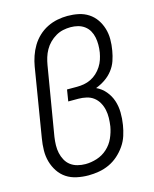

<svg xmlns="http://www.w3.org/2000/svg" viewBox="-113 -819 726 904"><g transform="rotate(-15 250.0 -367.5)"><path d="M206 8Q177 8 149 2Q121 -4 99 -18.5Q77 -33 62 -55.5Q47 -78 39.5 -104.5Q32 -131 32.5 -160Q33 -189 38 -218L93 -553Q97 -577 105.5 -602Q114 -627 127.5 -649.5Q141 -672 160.5 -690.5Q180 -709 204 -721Q228 -733 253.5 -738Q279 -743 303 -743Q331 -743 357 -737.5Q383 -732 404.5 -718Q426 -704 440.5 -683Q455 -662 462.5 -637Q470 -612 470 -585Q470 -558 465 -530Q461 -506 453 -482.5Q445 -459 429 -438.5Q413 -418 391.5 -403.5Q370 -389 346 -380Q372 -368 390.5 -346Q409 -324 418 -297Q427 -270 427.5 -239.5Q428 -209 423 -179Q419 -154 411 -129Q403 -104 387.5 -81.5Q372 -59 351.5 -41Q331 -23 307 -12Q283 -1 257 3.5Q231 8 206 8ZM206 -47Q233 -47 261.5 -56Q290 -65 312.5 -85.5Q335 -106 347 -133Q359 -160 364 -188Q367 -209 367.5 -229Q368 -249 364 -268Q360 -287 350.5 -304Q341 -321 326 -332.5Q311 -344 291.5 -348.5Q272 -353 252 -353H203L212 -409H261Q278 -409 295 -412Q312 -415 328.5 -423Q345 -431 358.5 -443.5Q372 -456 382 -471.5Q392 -487 397.5 -503.5Q403 -520 406 -537Q409 -556 409 -574.5Q409 -593 405.5 -610.5Q402 -628 393.5 -643Q385 -658 371 -668.5Q357 -679 339.5 -683.5Q322 -688 304 -688Q285 -688 266.5 -684Q248 -680 231 -670Q214 -660 200 -646Q186 -632 176.5 -615Q167 -598 161.5 -580Q156 -562 153 -544L97 -209Q94 -189 93.5 -169Q93 -149 97 -130.5Q101 -112 110 -95.5Q119 -79 133.5 -68Q148 -57 167 -52Q186 -47 206 -47Z"/></g></svg>

Font: Iosevka Term Curly Light
Style: Italic
Weight: 300
Italic angle: -9°
Designer: Belleve Invis
Foundry: Belleve Invis
Version: Version 32.3.0